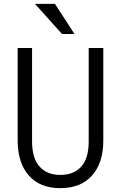

<svg xmlns="http://www.w3.org/2000/svg" viewBox="-20 -970 629 1000"><path d="M294 10Q188 10 130 -56Q72 -122 72 -239V-720H147V-233Q147 -147 185.5 -103Q224 -59 294 -59Q365 -59 403.5 -102.5Q442 -146 442 -233V-720H518V-238Q518 -122 459.5 -56Q401 10 294 10ZM303 -793 162 -950H266L368 -793Z"/></svg>

Font: Instrument Sans SemiCondensed
Style: Regular
Weight: 400
Width: 4
Designer: Rodrigo Fuenzalida
Foundry: fragTYPE
Version: Version 1.000;gftools[0.9.28]